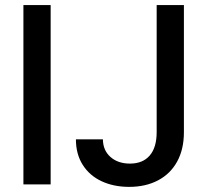

<svg xmlns="http://www.w3.org/2000/svg" viewBox="-20 -727 817 757"><path d="M179.7 0H72.3V-707H179.7ZM705.1 -707V-206.1Q705.1 -138.7 678.5 -90.1Q651.9 -41.5 603 -15.9Q554.2 9.8 489.3 9.8Q428.7 9.8 381.1 -12.2Q333.5 -34.2 306.4 -76.7Q279.3 -119.1 279.3 -177.7H385.7Q386.2 -133.8 415.8 -107.9Q445.3 -82 492.2 -82Q543 -82 570.3 -113.8Q597.7 -145.5 597.7 -206.1V-707Z"/></svg>

Font: Pretendard Medium
Style: Regular
Weight: 500
Designer: Base glyphs from Inter by Rasmus Andersson; Hangeul glyphs from Noto Sans CJK(Source Han Sans) by Jang Soo-young and Kan
Foundry: Kil Hyung-jin
Version: Version 1.309